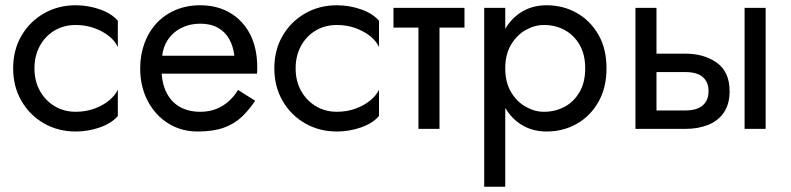

<svg xmlns="http://www.w3.org/2000/svg" viewBox="-20 -490 3006 730"><path d="M111 -230Q111 -278 131.5 -315.5Q152 -353 187.5 -374Q223 -395 268 -395Q305 -395 337.5 -383.5Q370 -372 394 -353Q418 -334 428 -311V-411Q404 -439 359.5 -454.5Q315 -470 268 -470Q201 -470 147 -439Q93 -408 61.5 -354Q30 -300 30 -230Q30 -161 61.5 -106.5Q93 -52 147 -21Q201 10 268 10Q315 10 359.5 -5.5Q404 -21 428 -49V-149Q418 -127 394 -107.5Q370 -88 337.5 -76.5Q305 -65 268 -65Q223 -65 187.5 -86.5Q152 -108 131.5 -145Q111 -182 111 -230Z M564 -210H957Q958 -216 958 -222Q958 -228 958 -234Q958 -307 931 -359.5Q904 -412 855 -441Q806 -470 741 -470Q682 -470 634.5 -446Q587 -422 557 -379Q527 -336 517 -279Q515 -267 514 -255Q513 -243 513 -230Q513 -161 541.5 -106.5Q570 -52 619.5 -21Q669 10 731 10Q791 10 831 -4.5Q871 -19 899 -45.5Q927 -72 950 -107L885 -148Q870 -123 849 -104.5Q828 -86 801.5 -75.5Q775 -65 741 -65Q696 -65 663 -84Q630 -103 612 -140Q594 -177 594 -230L596 -260Q596 -303 615.5 -334.5Q635 -366 668 -383Q701 -400 741 -400Q781 -400 808.5 -384.5Q836 -369 851.5 -341.5Q867 -314 871 -278H564Z M1104 -230Q1104 -278 1124.5 -315.5Q1145 -353 1180.5 -374Q1216 -395 1261 -395Q1298 -395 1330.5 -383.5Q1363 -372 1387 -353Q1411 -334 1421 -311V-411Q1397 -439 1352.5 -454.5Q1308 -470 1261 -470Q1194 -470 1140 -439Q1086 -408 1054.5 -354Q1023 -300 1023 -230Q1023 -161 1054.5 -106.5Q1086 -52 1140 -21Q1194 10 1261 10Q1308 10 1352.5 -5.5Q1397 -21 1421 -49V-149Q1411 -127 1387 -107.5Q1363 -88 1330.5 -76.5Q1298 -65 1261 -65Q1216 -65 1180.5 -86.5Q1145 -108 1124.5 -145Q1104 -182 1104 -230Z M1476 -460V-385H1746V-460ZM1571 -440V0H1651V-440Z M1901 220V-460H1821V220ZM2286 -230Q2286 -305 2255 -358.5Q2224 -412 2172.5 -441Q2121 -470 2058 -470Q2001 -470 1957.5 -441Q1914 -412 1889.5 -358.5Q1865 -305 1865 -230Q1865 -156 1889.5 -102Q1914 -48 1957.5 -19Q2001 10 2058 10Q2121 10 2172.5 -19Q2224 -48 2255 -102Q2286 -156 2286 -230ZM2205 -230Q2205 -177 2183.5 -140Q2162 -103 2126.5 -84Q2091 -65 2048 -65Q2013 -65 1979 -84Q1945 -103 1923 -140Q1901 -177 1901 -230Q1901 -283 1923 -320Q1945 -357 1979 -376Q2013 -395 2048 -395Q2091 -395 2126.5 -376Q2162 -357 2183.5 -320Q2205 -283 2205 -230Z M2811 -460V0H2891V-460ZM2396 -460V0H2476V-460ZM2443 -216H2586Q2630 -216 2652 -197Q2674 -178 2674 -143Q2674 -120 2664 -103.5Q2654 -87 2634.5 -78.5Q2615 -70 2586 -70H2443V0H2586Q2634 0 2672 -15Q2710 -30 2732 -62Q2754 -94 2754 -143Q2754 -217 2705.5 -251.5Q2657 -286 2586 -286H2443Z"/></svg>

Font: Glinicke Jost Regular
Style: Regular
Weight: 400
Version: Version 3.710